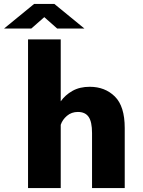

<svg xmlns="http://www.w3.org/2000/svg" viewBox="-54 -949 724 969"><path d="M87.5 0V-750H252.5V-437.5Q275 -469.5 311.5 -490.2Q348 -511 399 -511Q476 -511 525.8 -461.8Q575.5 -412.5 575.5 -303V0H410.5V-277.5Q410.5 -334.5 393.2 -359.2Q376 -384 339 -384Q307 -384 284 -364.5Q261 -345 252.5 -319V0ZM-33.5 -805 118 -929H220.5L372 -805H234.5L169.5 -862.5L104 -805Z"/></svg>

Font: Trispace
Style: Bold
Weight: 700
Designer: Tyler Finck
Foundry: Etcetera Type Company
Version: Version 1.210; ttfautohint (v1.8.3)